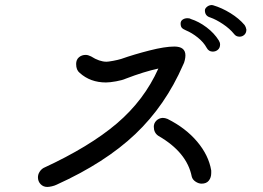

<svg xmlns="http://www.w3.org/2000/svg" viewBox="-20 -841 1040 759"><path d="M704 -585Q634 -424 515 -311Q396 -198 204 -111Q196 -107 185 -104.5Q174 -102 167 -102Q151 -102 140.5 -113Q130 -124 130 -140Q130 -151 136 -161Q142 -171 152 -177Q334 -261 442 -353Q550 -445 606 -570Q550 -558 477 -530Q464 -524 439 -519.5Q414 -515 399 -515Q337 -515 295 -553Q281 -564 281 -588Q281 -605 292 -614.5Q303 -624 319 -624Q328 -624 340 -618Q373 -597 401 -597Q408 -597 427 -600.5Q446 -604 459 -608Q510 -626 571 -641.5Q632 -657 669 -657Q713 -657 713 -622Q713 -614 710.5 -603Q708 -592 704 -585ZM815 -167V-157Q815 -139 805.5 -127Q796 -115 777 -115Q765 -115 753 -123Q741 -131 738 -143Q719 -239 606 -304Q588 -316 588 -340Q588 -354 598 -364Q608 -374 623 -375Q632 -375 642 -371Q714 -335 759.5 -281Q805 -227 815 -167ZM905 -707Q888 -728 861 -746Q834 -764 811 -772Q790 -778 790 -800Q790 -807 797.5 -813.5Q805 -820 815 -821Q821 -821 823 -820Q857 -810 891 -789Q925 -768 947 -742Q952 -735 954 -724Q954 -711 946 -703.5Q938 -696 927 -696Q913 -696 905 -707ZM797 -652Q785 -674 762 -692.5Q739 -711 715 -721Q703 -726 698.5 -731.5Q694 -737 694 -748Q694 -758 702 -763.5Q710 -769 721 -769Q730 -769 734 -766Q766 -756 796.5 -733Q827 -710 845 -681Q850 -673 850 -665Q850 -652 841.5 -644.5Q833 -637 821 -637Q805 -637 797 -652Z"/></svg>

Font: Tsukimi Rounded Medium
Style: Regular
Weight: 500
Designer: Takashi Funayama
Foundry: Takashi Funayama
Version: Version 1.032; ttfautohint (v1.8.3)